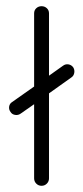

<svg xmlns="http://www.w3.org/2000/svg" viewBox="-20 -588 267 619"><path d="M211 -339 138 -287V-13Q138 -3 131 4Q124 11 114 11Q104 11 97 4Q90 -3 90 -13V-252L47 -222Q39 -216 29 -217.5Q19 -219 14 -227Q8 -235 9.5 -244.5Q11 -254 19 -259L90 -309V-545Q90 -555 97 -561.5Q104 -568 114 -568Q124 -568 131 -561.5Q138 -555 138 -545V-344L183 -376Q191 -382 200.5 -380.5Q210 -379 216 -371Q221 -363 219.5 -353.5Q218 -344 211 -339Z"/></svg>

Font: Hoogli
Style: Regular
Weight: 400
Designer: Anand Singh Naorem
Foundry: Brand New Type
Version: Version 1.00 b007